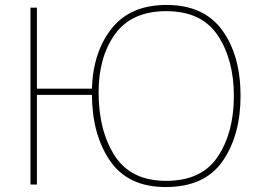

<svg xmlns="http://www.w3.org/2000/svg" viewBox="-20 -745 1054 775"><path d="M951 -358Q951 -521 877 -623Q803 -725 652 -725Q507 -725 431.5 -631Q356 -537 351 -387H129V-714H103V0H129V-362H351Q352 -201 424.5 -95.5Q497 10 649 10Q806 10 878.5 -94.5Q951 -199 951 -358ZM378 -372Q378 -516 445 -608Q512 -700 651 -700Q794 -700 859 -602Q924 -504 924 -358Q924 -210 859 -112.5Q794 -15 651 -15Q508 -15 443 -116.5Q378 -218 378 -372Z"/></svg>

Font: Noto Sans UI Thin
Style: Regular
Weight: 250
Designer: Monotype Design Team
Foundry: Monotype Imaging Inc.
Version: Version 1.901